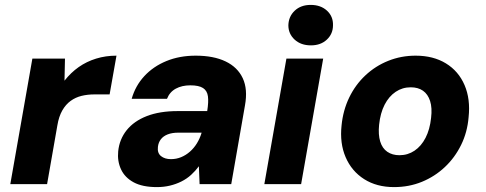

<svg xmlns="http://www.w3.org/2000/svg" viewBox="-20 -751 1982 783"><path d="M22 0 112 -512H245L243 -422Q269 -455 301 -477.5Q333 -500 372 -512Q411 -524 455 -524L427 -366H365Q337 -366 312.5 -360Q288 -354 268 -339.5Q248 -325 234 -300.5Q220 -276 214 -240L172 0Z M620 12Q561 12 525 -7.5Q489 -27 473.5 -60.5Q458 -94 462 -134Q467 -183 496.5 -220Q526 -257 578.5 -277.5Q631 -298 705 -298H825Q831 -335 828 -358Q825 -381 808 -392Q791 -403 756 -403Q722 -403 697 -389.5Q672 -376 661 -348H517Q532 -401 568.5 -440.5Q605 -480 658.5 -502Q712 -524 778 -524Q851 -524 900 -500.5Q949 -477 970 -432Q991 -387 979 -321L923 0H794L791 -73Q777 -54 759.5 -38Q742 -22 720 -11Q698 0 673 6Q648 12 620 12ZM677 -102Q699 -102 718.5 -110Q738 -118 754.5 -132.5Q771 -147 783 -166.5Q795 -186 802 -209V-210H707Q682 -210 664 -203Q646 -196 636 -183Q626 -170 624 -152Q621 -127 636.5 -114.5Q652 -102 677 -102Z M1058 0 1148 -512H1298L1208 0ZM1248 -566Q1207 -566 1181.5 -589.5Q1156 -613 1156 -648Q1157 -684 1182 -707.5Q1207 -731 1247 -731Q1288 -731 1313.5 -707.5Q1339 -684 1338 -648Q1338 -613 1313 -589.5Q1288 -566 1248 -566Z M1587 12Q1516 12 1465 -20.5Q1414 -53 1389.5 -110Q1365 -167 1373 -240Q1379 -301 1404 -353Q1429 -405 1470 -443.5Q1511 -482 1563.5 -503Q1616 -524 1675 -524Q1747 -524 1798.5 -492.5Q1850 -461 1874.5 -404Q1899 -347 1891 -273Q1886 -212 1860.5 -160Q1835 -108 1794 -69.5Q1753 -31 1700.5 -9.5Q1648 12 1587 12ZM1609 -118Q1643 -118 1670.5 -136.5Q1698 -155 1715.5 -189Q1733 -223 1738 -270Q1743 -311 1734 -339Q1725 -367 1705 -381Q1685 -395 1655 -395Q1621 -395 1593.5 -376.5Q1566 -358 1548.5 -324Q1531 -290 1526 -242Q1522 -202 1530.5 -174Q1539 -146 1559.5 -132Q1580 -118 1609 -118Z"/></svg>

Font: DM Sans 12pt Black
Style: Italic
Weight: 900
Italic angle: -10°
Version: Version 4.004;gftools[0.9.30]